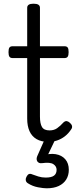

<svg xmlns="http://www.w3.org/2000/svg" viewBox="-20 -750 428 1038"><path d="M242 17Q203 17 177.5 2Q152 -13 139.5 -41Q127 -69 127 -109V-436H49Q36 -436 31 -443.5Q26 -451 26 -468Q26 -486 31 -493Q36 -500 49 -500H127V-708Q127 -719 135.5 -724.5Q144 -730 161 -730Q179 -730 187.5 -724.5Q196 -719 196 -708V-500H328Q341 -500 346 -493Q351 -486 351 -468Q351 -451 346 -443.5Q341 -436 328 -436H196V-120Q196 -82 207 -63.5Q218 -45 248 -45Q272 -45 289 -57Q306 -69 323 -88Q333 -97 342 -95Q351 -93 359 -85Q368 -77 369.5 -68Q371 -59 365 -51Q350 -28 330.5 -13Q311 2 288.5 9.5Q266 17 242 17ZM232 268Q215 268 185.5 262.5Q156 257 131 241Q121 235 119.5 225Q118 215 123 206Q129 194 136.5 191Q144 188 155 193Q168 198 187 204Q206 210 227 210Q258 210 272 199.5Q286 189 286 168Q286 149 268.5 137.5Q251 126 208 132Q198 133 192.5 131Q187 129 182 123Q178 116 178 109.5Q178 103 181 95L227 -9H285L230 106L207 92Q248 78 281 83.5Q314 89 333 111Q352 133 352 168Q352 198 338 220.5Q324 243 297.5 255.5Q271 268 232 268Z"/></svg>

Font: Playwrite CL Light
Style: Regular
Weight: 300
Designer: Veronika Burian, José Scaglione
Foundry: TypeTogether
Version: Version 1.002